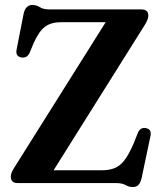

<svg xmlns="http://www.w3.org/2000/svg" viewBox="-20 -738 654 774"><path d="M564 -638 196 -51.5H389Q419.5 -51.5 441.5 -60Q463.5 -68.5 481.5 -91.8Q499.5 -115 518.5 -159L536 -203Q546 -226 568.5 -221.5Q593.5 -216.5 586 -187L551 -20.5Q546.5 -1.5 538.5 7.2Q530.5 16 514.5 16Q500 16 486 8Q472 0 448 0H51.5Q23.5 0 23.5 -26Q23.5 -40.5 38 -63L406 -648.5H225.5Q186 -648.5 161.5 -630.2Q137 -612 115.5 -564L100.5 -527.5Q94.5 -513.5 85.5 -509Q76.5 -504.5 65.5 -506.5Q41.5 -511 47 -538.5L75 -681.5Q82.5 -718 111 -718Q126.5 -718 140.8 -709Q155 -700 179 -700H550Q578 -700 578 -675Q578 -660.5 564 -638Z"/></svg>

Font: Fraunces 72pt S050 SemiBold
Style: Regular
Weight: 600
Version: Version 1.000; ttfautohint (v1.8.3)